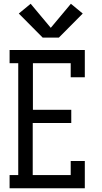

<svg xmlns="http://www.w3.org/2000/svg" viewBox="-20 -1001 540 1021"><path d="M31 0V-70H77V-665H31V-735H431V-590H356V-665H155V-417H359V-347H154V-70H356V-145H431V0ZM207 -801 80 -929 143 -981 250 -853 357 -981 420 -929 293 -801Z"/></svg>

Font: Iosevka Gothic
Style: Regular
Weight: 400
Monospace: yes
Designer: Belleve Invis
Foundry: Belleve Invis
Version: Version 15.5.1; ttfautohint (v1.8.4)